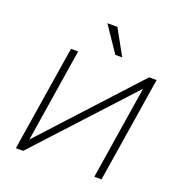

<svg xmlns="http://www.w3.org/2000/svg" viewBox="-161 -1071 1131 1207"><g transform="rotate(20 404.5 -467.5)"><path d="M79 0 191 -705H239L140 -79H139L714 -705H764L652 0H604L703 -626H704L128 0ZM466 -765 351 -935H418L512 -765Z"/></g></svg>

Font: Nunito Sans 7pt ExtraLight
Style: Italic
Weight: 250
Italic angle: -9°
Designer: Vernon Adams
Foundry: Vernon Adams
Version: Version 3.101;gftools[0.9.27]